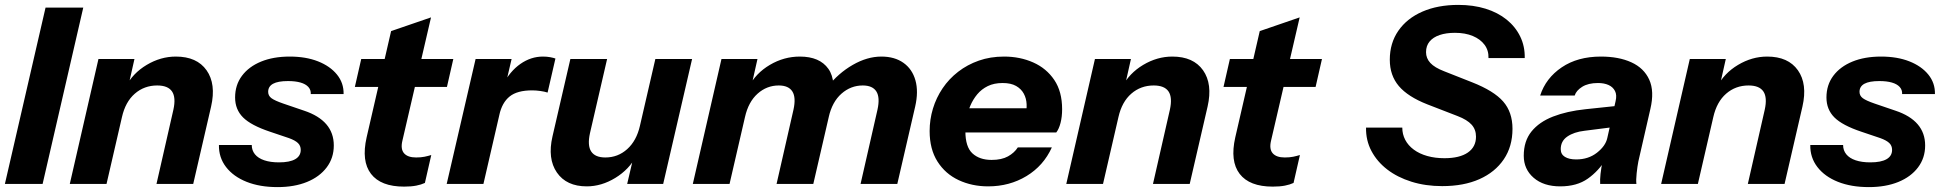

<svg xmlns="http://www.w3.org/2000/svg" viewBox="-29 -751 7922 784"><path d="M-9 0 157 -720H311L145 0Z M256 0 373 -510H520L493 -390H496L406 0ZM610 0 679 -303Q690 -353 673.5 -377.5Q657 -402 613 -402Q560 -402 521.5 -368.5Q483 -335 469 -273L484 -396Q513 -452 570 -486Q627 -520 689 -520Q775 -520 814.5 -464Q854 -408 833 -316L760 0Z M1104 13Q1032 13 978 -8.5Q924 -30 894 -69Q864 -108 865 -159H999Q999 -137 1012 -121Q1025 -105 1050 -96.5Q1075 -88 1110 -88Q1154 -88 1176.5 -101Q1199 -114 1199 -139Q1199 -156 1187.5 -167Q1176 -178 1151 -187L1074 -213Q996 -239 963.5 -271.5Q931 -304 931 -353Q931 -404 959 -441.5Q987 -479 1037 -499.5Q1087 -520 1154 -520Q1220 -520 1269.5 -500.5Q1319 -481 1347 -446.5Q1375 -412 1374 -367H1240Q1241 -384 1230 -396Q1219 -408 1198 -414Q1177 -420 1147 -420Q1106 -420 1086 -409Q1066 -398 1066 -376Q1066 -360 1079.5 -350Q1093 -340 1128 -328L1213 -299Q1273 -279 1303.5 -243.5Q1334 -208 1334 -157Q1334 -106 1305 -67.5Q1276 -29 1224.5 -8Q1173 13 1104 13Z M1621 11Q1526 11 1486 -41Q1446 -93 1468 -190L1568 -624L1731 -680L1614 -176Q1606 -142 1621 -125Q1636 -108 1670 -108Q1690 -108 1704.5 -111Q1719 -114 1732 -118L1706 -4Q1691 3 1670.5 7Q1650 11 1621 11ZM1420 -396 1446 -510H1822L1796 -396Z M1795 0 1913 -510H2060L2032 -390H2035L1945 0ZM2010 -282 2024 -404Q2053 -460 2096 -490Q2139 -520 2188 -520Q2204 -520 2217.5 -517.5Q2231 -515 2239 -512L2207 -373Q2195 -377 2177.5 -379.5Q2160 -382 2144 -382Q2083 -382 2052 -357Q2021 -332 2010 -282Z M2367 10Q2284 10 2245 -46.5Q2206 -103 2227 -194L2300 -510H2450L2380 -207Q2369 -157 2385 -132.5Q2401 -108 2443 -108Q2494 -108 2532 -142Q2570 -176 2584 -237L2569 -114Q2540 -59 2483.5 -24.5Q2427 10 2367 10ZM2532 0 2560 -120H2557L2647 -510H2797L2679 0Z M2800 0 2917 -510H3064L3037 -390H3040L2950 0ZM3142 0 3211 -303Q3222 -353 3206.5 -377.5Q3191 -402 3151 -402Q3102 -402 3064.5 -368.5Q3027 -335 3013 -273L3028 -396Q3057 -452 3114.5 -486Q3172 -520 3237 -520Q3318 -520 3353.5 -470Q3389 -420 3365 -316L3292 0ZM3485 0 3554 -303Q3565 -353 3549.5 -377.5Q3534 -402 3494 -402Q3445 -402 3407 -368.5Q3369 -335 3355 -273L3350 -396Q3394 -452 3453 -486Q3512 -520 3570 -520Q3624 -520 3660 -494.5Q3696 -469 3709 -423Q3722 -377 3708 -316L3635 0Z M4006 10Q3940 10 3885.5 -15.5Q3831 -41 3799 -91.5Q3767 -142 3767 -216Q3767 -263 3780.5 -307.5Q3794 -352 3820 -390.5Q3846 -429 3883.5 -458Q3921 -487 3968 -503.5Q4015 -520 4071 -520Q4136 -520 4190 -496Q4244 -472 4276 -424.5Q4308 -377 4308 -305Q4308 -274 4301.5 -249Q4295 -224 4284 -210H3851L3872 -309H4187L4158 -279Q4164 -302 4163 -325.5Q4162 -349 4151.5 -368.5Q4141 -388 4120 -400Q4099 -412 4065 -412Q4030 -412 4004.5 -399.5Q3979 -387 3961.5 -366Q3944 -345 3933 -319Q3922 -293 3917.5 -266Q3913 -239 3913 -215Q3913 -151 3942 -124.5Q3971 -98 4020 -98Q4061 -98 4087 -112.5Q4113 -127 4127 -149H4266Q4232 -74 4162.5 -32Q4093 10 4006 10Z M4325 0 4442 -510H4589L4562 -390H4565L4475 0ZM4679 0 4748 -303Q4759 -353 4742.5 -377.5Q4726 -402 4682 -402Q4629 -402 4590.5 -368.5Q4552 -335 4538 -273L4553 -396Q4582 -452 4639 -486Q4696 -520 4758 -520Q4844 -520 4883.5 -464Q4923 -408 4902 -316L4829 0Z M5168 11Q5073 11 5033 -41Q4993 -93 5015 -190L5115 -624L5278 -680L5161 -176Q5153 -142 5168 -125Q5183 -108 5217 -108Q5237 -108 5251.5 -111Q5266 -114 5279 -118L5253 -4Q5238 3 5217.5 7Q5197 11 5168 11ZM4967 -396 4993 -510H5369L5343 -396Z M5860 9Q5792 9 5734.5 -9Q5677 -27 5635.5 -59Q5594 -91 5571 -134.5Q5548 -178 5549 -230H5697Q5697 -203 5709 -180Q5721 -157 5744 -140Q5767 -123 5799 -114Q5831 -105 5869 -105Q5931 -105 5964.5 -128Q5998 -151 5998 -193Q5998 -222 5980 -242Q5962 -262 5923 -277L5799 -325Q5720 -356 5683 -399.5Q5646 -443 5646 -507Q5646 -575 5681 -625.5Q5716 -676 5779 -703.5Q5842 -731 5926 -731Q5987 -731 6037 -715.5Q6087 -700 6123 -671Q6159 -642 6178.5 -602Q6198 -562 6197 -514H6049Q6050 -545 6033 -568Q6016 -591 5985 -604Q5954 -617 5912 -617Q5876 -617 5849.5 -608Q5823 -599 5808.5 -581.5Q5794 -564 5794 -538Q5794 -513 5811.5 -494Q5829 -475 5868 -460L5982 -415Q6071 -380 6109 -336.5Q6147 -293 6147 -225Q6147 -153 6111.5 -100.5Q6076 -48 6012 -19.5Q5948 9 5860 9Z M6505 0Q6504 -17 6506.5 -41Q6509 -65 6516 -98H6514L6568 -338Q6574 -363 6565.5 -379.5Q6557 -396 6539 -404Q6521 -412 6496 -412Q6456 -412 6431.5 -396.5Q6407 -381 6401 -361H6260Q6283 -432 6348 -476Q6413 -520 6508 -520Q6581 -520 6632.5 -496.5Q6684 -473 6705.5 -425.5Q6727 -378 6710 -306L6661 -92Q6657 -72 6654 -43.5Q6651 -15 6653 0ZM6342 10Q6274 10 6233.5 -25Q6193 -60 6193 -115Q6193 -175 6224.5 -214Q6256 -253 6312.5 -275Q6369 -297 6445 -305L6587 -320L6567 -233L6441 -217Q6398 -212 6371 -193.5Q6344 -175 6344 -142Q6344 -121 6361 -110.5Q6378 -100 6407 -100Q6457 -100 6492 -127.5Q6527 -155 6534 -187L6529 -102Q6499 -53 6454.5 -21.5Q6410 10 6342 10Z M6754 0 6871 -510H7018L6991 -390H6994L6904 0ZM7108 0 7177 -303Q7188 -353 7171.5 -377.5Q7155 -402 7111 -402Q7058 -402 7019.5 -368.5Q6981 -335 6967 -273L6982 -396Q7011 -452 7068 -486Q7125 -520 7187 -520Q7273 -520 7312.5 -464Q7352 -408 7331 -316L7258 0Z M7602 13Q7530 13 7476 -8.5Q7422 -30 7392 -69Q7362 -108 7363 -159H7497Q7497 -137 7510 -121Q7523 -105 7548 -96.5Q7573 -88 7608 -88Q7652 -88 7674.5 -101Q7697 -114 7697 -139Q7697 -156 7685.5 -167Q7674 -178 7649 -187L7572 -213Q7494 -239 7461.5 -271.5Q7429 -304 7429 -353Q7429 -404 7457 -441.5Q7485 -479 7535 -499.5Q7585 -520 7652 -520Q7718 -520 7767.5 -500.5Q7817 -481 7845 -446.5Q7873 -412 7872 -367H7738Q7739 -384 7728 -396Q7717 -408 7696 -414Q7675 -420 7645 -420Q7604 -420 7584 -409Q7564 -398 7564 -376Q7564 -360 7577.5 -350Q7591 -340 7626 -328L7711 -299Q7771 -279 7801.5 -243.5Q7832 -208 7832 -157Q7832 -106 7803 -67.5Q7774 -29 7722.5 -8Q7671 13 7602 13Z"/></svg>

Font: Instrument Sans
Style: Bold Italic
Weight: 700
Italic angle: -13°
Designer: Rodrigo Fuenzalida
Foundry: fragTYPE
Version: Version 1.000;gftools[0.9.28]